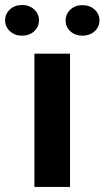

<svg xmlns="http://www.w3.org/2000/svg" viewBox="-71 -741 414 761"><path d="M206.5 -528.3V0H65.4V-528.3ZM-50.8 -660.2Q-50.8 -686 -31.5 -703.6Q-12.2 -721.2 16.1 -721.2Q45.4 -721.2 64.5 -703.6Q83.5 -686 83.5 -660.2Q83.5 -634.8 64.5 -617.2Q45.4 -599.6 16.1 -599.6Q-12.2 -599.6 -31.5 -617.2Q-50.8 -634.8 -50.8 -660.2ZM189 -659.7Q189 -685.5 208 -703.1Q227.1 -720.7 255.9 -720.7Q284.7 -720.7 304 -703.1Q323.2 -685.5 323.2 -659.7Q323.2 -634.3 304 -616.9Q284.7 -599.6 255.9 -599.6Q227.1 -599.6 208 -616.9Q189 -634.3 189 -659.7Z"/></svg>

Font: Vazirmatn RD
Style: Bold
Weight: 700
Designer: Saber Rastikerdar
Foundry: Saber Rastikerdar
Version: Version 32.102